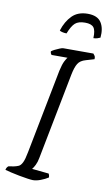

<svg xmlns="http://www.w3.org/2000/svg" viewBox="-106 -951 567 1000"><g transform="rotate(10 177.5 -451.5)"><path d="M143 0Q134 0 113.5 -3Q93 -6 69 -10.5Q45 -15 24 -20Q3 -25 -7 -28Q-4 -43 6 -49L32 -53Q47 -56 58 -61Q69 -66 77.5 -83.5Q86 -101 93 -139L180 -585Q188 -621 197 -638Q206 -655 210 -659H126Q119 -666 119 -677Q125 -682 137 -688Q149 -694 161.5 -699Q174 -704 180 -704H339Q343 -700 347 -693.5Q351 -687 350 -676L306 -663Q277 -655 265 -635.5Q253 -616 245 -576L156 -119Q152 -97 144 -81Q136 -65 129 -57L218 -48Q219 -47 221 -41.5Q223 -36 223 -28Q206 -17 183.5 -8.5Q161 0 143 0ZM183 -783Q170 -783 159 -786Q148 -789 146 -792Q162 -842 192.5 -872.5Q223 -903 275 -903Q326 -903 346 -872.5Q366 -842 361 -792Q355 -789 345.5 -786Q336 -783 325 -783Q327 -824 314.5 -839.5Q302 -855 269 -855Q234 -855 216.5 -839.5Q199 -824 183 -783Z"/></g></svg>

Font: Texturina Thin
Style: Italic
Weight: 100
Italic angle: -11°
Designer: Guillermo Torres Carreño
Foundry: Omnibus-Type
Version: Version 1.002; ttfautohint (v1.8.3)